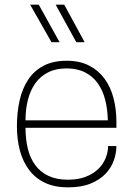

<svg xmlns="http://www.w3.org/2000/svg" viewBox="-20 -800 575 828"><path d="M273 8Q216 8 174.5 -11.5Q133 -31 106 -66.5Q79 -102 66 -150Q53 -198 53 -255Q53 -315 64.5 -366.5Q76 -418 101.5 -456.5Q127 -495 168 -516.5Q209 -538 268 -538Q324 -538 364.5 -517Q405 -496 431 -460.5Q457 -425 469.5 -377Q482 -329 482 -275V-249H90Q90 -200 100 -159Q110 -118 132 -88Q154 -58 189 -41.5Q224 -25 273 -25Q318 -25 350.5 -38Q383 -51 404 -71.5Q425 -92 435.5 -118Q446 -144 446 -170H482Q482 -140 471 -108.5Q460 -77 435.5 -51Q411 -25 371 -8.5Q331 8 273 8ZM445 -281Q444 -329 433.5 -370Q423 -411 401.5 -441Q380 -471 346.5 -488Q313 -505 267 -505Q221 -505 187.5 -488Q154 -471 132.5 -441Q111 -411 100.5 -370Q90 -329 90 -281ZM202 -618 110 -780H147L237 -618ZM309 -618 220 -780H257L345 -618Z"/></svg>

Font: Tanohe Sans ExtraLight
Style: Regular
Weight: 250
Designer: Village Type and Design LLC & Cristiano Sobral
Foundry: Cooper Hewitt Smithsonian Design Museum
Version: Version 1.00;September 29, 2021;FontCreator 13.0.0.2655 64-b